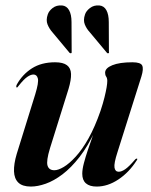

<svg xmlns="http://www.w3.org/2000/svg" viewBox="-20 -677 555 706"><path d="M483.5 -94Q485 -93.5 484.8 -91.5Q484.5 -89.5 482.5 -87Q454.5 -43 415.2 -17Q376 9 335.5 9Q309.5 9 296 -2.8Q282.5 -14.5 282.5 -38Q282.5 -54.5 288.5 -77.2Q294.5 -100 302.5 -123.8Q310.5 -147.5 317.8 -167.8Q325 -188 327 -199L330.5 -198Q303.5 -139.5 272.5 -99.8Q241.5 -60 209.8 -36Q178 -12 148.2 -1.5Q118.5 9 93.5 9Q62.5 9 47.5 -5.5Q32.5 -20 31.5 -47Q30.5 -74 41.5 -111L109.5 -330Q123 -374 119.2 -388.5Q115.5 -403 103 -403Q93 -403 80.2 -394.2Q67.5 -385.5 48.5 -361.5Q45.5 -357.5 44.2 -356.2Q43 -355 41 -355.5Q40 -356 39.8 -358.8Q39.5 -361.5 42 -366.5Q62.5 -403.5 97.5 -425.8Q132.5 -448 182.5 -448Q212 -448 226.2 -437.2Q240.5 -426.5 241.2 -405Q242 -383.5 232 -350L164 -132.5Q149.5 -85 154.8 -68Q160 -51 180 -51Q194 -51 214.2 -63Q234.5 -75 258.2 -100.8Q282 -126.5 305.5 -168.2Q329 -210 349.5 -269Q359 -297.5 364.2 -319Q369.5 -340.5 372 -355.5Q374.5 -370.5 374.5 -379.5Q374.5 -389.5 370.5 -395.2Q366.5 -401 366.5 -409.5Q366.5 -426.5 393 -437.2Q419.5 -448 467 -448Q497.5 -448 503 -435.8Q508.5 -423.5 500 -396L412 -117.5Q398.5 -76 401 -60.8Q403.5 -45.5 416.5 -45.5Q427 -45.5 440.5 -54.8Q454 -64 476 -89.5Q478 -92 480 -93Q482 -94 483.5 -94ZM243 -596 243.5 -487Q243.5 -485.5 243.5 -484Q243.5 -482.5 242 -481.5Q240.5 -481 239 -481.2Q237.5 -481.5 236 -482.5L173 -558Q161 -571.5 154.8 -587.2Q148.5 -603 155.5 -623.5Q159.5 -636.5 173.5 -647.5Q187.5 -658.5 208 -657Q225 -655.5 234 -639.5Q243 -623.5 243 -596ZM380 -596 380.5 -487Q381 -485 381 -483.8Q381 -482.5 379 -481.5Q377.5 -480.5 376 -481Q374.5 -481.5 373.5 -482.5L310.5 -558Q298 -571.5 291.8 -587.2Q285.5 -603 292.5 -623.5Q296.5 -636.5 310.8 -647.5Q325 -658.5 345 -657Q362.5 -655.5 371.2 -639.5Q380 -623.5 380 -596Z"/></svg>

Font: Fraunces 120pt SemiBold
Style: Italic
Weight: 600
Italic angle: -16°
Version: Version 1.000;[b76b70a41]